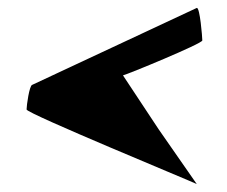

<svg xmlns="http://www.w3.org/2000/svg" viewBox="-20 -636 573 484"><path d="M47 -360C47 -350 465 -178 476 -172L380 -310L290 -446C300 -448 490 -526 490 -534C490 -542 484 -618 476 -616L61 -422C54 -420 47 -370 47 -360Z"/></svg>

Font: Ampere
Style: SCExt
Weight: 400
Version: Version 1